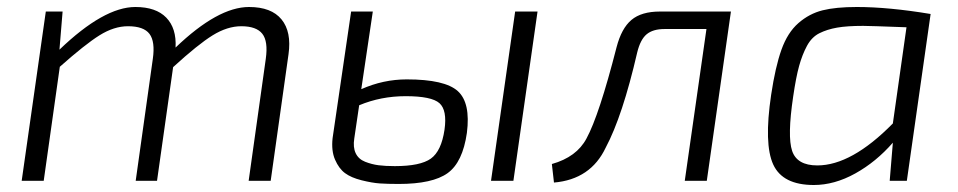

<svg xmlns="http://www.w3.org/2000/svg" viewBox="-20 -517 2738 549"><path d="M159 -484 150 -375Q277 -497 367 -497Q426 -497 455.5 -466.5Q485 -436 482 -381Q603 -497 692 -497Q756 -497 785 -461.5Q814 -426 805 -362L754 0H691L740 -349Q747 -399 730 -420.5Q713 -442 670 -442Q630 -442 588 -416Q546 -390 475 -325L429 0H368L417 -349Q424 -398 407.5 -420Q391 -442 346 -442Q306 -442 264.5 -416Q223 -390 151 -326L105 0H42L111 -484Z M1046 -484 1013 -262Q1076 -290 1143 -290Q1252 -290 1289 -256.5Q1326 -223 1315 -137Q1303 -53 1260 -22Q1217 9 1120 9Q1088 9 1066 7.5Q1044 6 1014 -1.5Q984 -9 966.5 -22Q949 -35 938 -60.5Q927 -86 931 -122L984 -484ZM1517 -484 1448 0H1384L1453 -484ZM1007 -216 993 -121Q989 -96 997 -79Q1005 -62 1024 -54.5Q1043 -47 1062.5 -44.5Q1082 -42 1109 -42Q1182 -42 1212 -63.5Q1242 -85 1251 -146Q1259 -202 1236.5 -222Q1214 -242 1140 -242Q1069 -242 1007 -216Z M2070 -484 2001 0H1938L2000 -434H1880Q1847 -434 1829 -419Q1811 -404 1802 -367Q1760 -185 1712 -95Q1669 -4 1564 5L1558 -48Q1629 -68 1657 -121Q1693 -187 1743 -382Q1757 -436 1785.5 -460Q1814 -484 1867 -484Z M2573 0H2524L2533 -109Q2485 -54 2425.5 -21Q2366 12 2307 12Q2218 12 2191 -46.5Q2164 -105 2185 -246Q2197 -326 2214.5 -375Q2232 -424 2263 -451Q2294 -478 2332 -487.5Q2370 -497 2430 -497Q2521 -497 2641 -477ZM2533 -164 2572 -439Q2466 -443 2448 -443Q2402 -443 2373.5 -438Q2345 -433 2323 -422Q2301 -411 2287.5 -386Q2274 -361 2265 -328.5Q2256 -296 2248 -241Q2231 -127 2245 -85.5Q2259 -44 2317 -44Q2415 -44 2533 -164Z"/></svg>

Font: Exo 2.0 Light
Style: Italic
Weight: 300
Italic angle: -8°
Designer: Natanael Gama
Version: Version 1.001;PS 001.001;hotconv 1.0.70;makeotf.lib2.5.58329